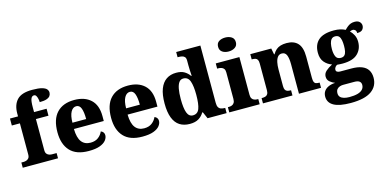

<svg xmlns="http://www.w3.org/2000/svg" viewBox="-89 -1282 4046 2025"><g transform="rotate(-15 1933.5 -269.0)"><path d="M16 0V-57H42Q53 -57 69 -61.5Q85 -66 96.5 -79.5Q108 -93 108 -120V-460H20V-536H108V-568Q108 -662 157.5 -715Q207 -768 323 -768Q392 -768 429.5 -757.5Q467 -747 480.5 -730Q494 -713 494 -694Q494 -673 482.5 -657Q471 -641 443.5 -631.5Q416 -622 368 -622Q368 -637 364 -657Q360 -677 351.5 -692Q343 -707 327 -707Q305 -707 294 -681.5Q283 -656 283 -589V-536H420V-460H283V-120Q283 -93 294.5 -79.5Q306 -66 321.5 -61.5Q337 -57 350 -57H401V0Z M736 10Q600 10 533 -62.5Q466 -135 466 -266Q466 -407 533.5 -478.5Q601 -550 724 -550Q838 -550 903.5 -489Q969 -428 969 -309V-255H643Q645 -159 679 -114.5Q713 -70 776 -70Q828 -70 861 -95Q894 -120 910 -157Q927 -151 936.5 -138Q946 -125 946 -107Q946 -78 924.5 -51Q903 -24 857 -7Q811 10 736 10ZM795 -323Q795 -399 779.5 -440Q764 -481 728 -481Q691 -481 668.5 -440.5Q646 -400 645 -323Z M1322 10Q1186 10 1119 -62.5Q1052 -135 1052 -266Q1052 -407 1119.5 -478.5Q1187 -550 1310 -550Q1424 -550 1489.5 -489Q1555 -428 1555 -309V-255H1229Q1231 -159 1265 -114.5Q1299 -70 1362 -70Q1414 -70 1447 -95Q1480 -120 1496 -157Q1513 -151 1522.5 -138Q1532 -125 1532 -107Q1532 -78 1510.5 -51Q1489 -24 1443 -7Q1397 10 1322 10ZM1381 -323Q1381 -399 1365.5 -440Q1350 -481 1314 -481Q1277 -481 1254.5 -440.5Q1232 -400 1231 -323Z M1840 10Q1775 10 1729.5 -19Q1684 -48 1660 -109.5Q1636 -171 1636 -267Q1636 -364 1660 -426Q1684 -488 1729 -518.5Q1774 -549 1837 -549Q1893 -549 1927 -528Q1961 -507 1982 -476H1988Q1986 -501 1984.5 -534Q1983 -567 1983 -593V-643Q1983 -670 1972 -682.5Q1961 -695 1943 -699Q1925 -703 1903 -703H1895V-760H2159V-134Q2159 -103 2168.5 -86.5Q2178 -70 2195.5 -63.5Q2213 -57 2236 -57H2242V0H2034L2002 -73H1995Q1973 -35 1936 -12.5Q1899 10 1840 10ZM1894 -69Q1945 -69 1964 -118.5Q1983 -168 1983 -270Q1983 -366 1964.5 -418.5Q1946 -471 1894 -471Q1865 -471 1847.5 -447.5Q1830 -424 1821.5 -379Q1813 -334 1813 -268Q1813 -169 1831.5 -119Q1850 -69 1894 -69Z M2271 0V-57H2283Q2300 -57 2315.5 -63Q2331 -69 2340.5 -84Q2350 -99 2350 -127V-415Q2350 -441 2340 -454.5Q2330 -468 2314.5 -473.5Q2299 -479 2283 -479H2267V-536H2525V-125Q2525 -98 2534.5 -83.5Q2544 -69 2559.5 -63Q2575 -57 2591 -57H2603V0ZM2432 -622Q2391 -622 2363.5 -641Q2336 -660 2336 -698Q2336 -738 2364 -756Q2392 -774 2433 -774Q2472 -774 2501 -756Q2530 -738 2530 -698Q2530 -660 2501 -641Q2472 -622 2432 -622Z M2639 0V-57H2642Q2665 -57 2681 -62Q2697 -67 2706 -81.5Q2715 -96 2715 -125V-415Q2715 -442 2707 -456Q2699 -470 2684 -474.5Q2669 -479 2647 -479H2644V-536H2873L2886 -469H2891Q2908 -498 2928.5 -515.5Q2949 -533 2977 -541.5Q3005 -550 3043 -550Q3122 -550 3164.5 -504.5Q3207 -459 3207 -358V-128Q3207 -97 3213 -82Q3219 -67 3233 -62Q3247 -57 3269 -57H3273V0H3032V-322Q3032 -387 3017.5 -422Q3003 -457 2966 -457Q2937 -457 2920.5 -435.5Q2904 -414 2897 -379.5Q2890 -345 2890 -305V-122Q2890 -94 2898 -80.5Q2906 -67 2920.5 -62Q2935 -57 2957 -57H2961V0Z M3536 236Q3413 236 3352 202Q3291 168 3291 102Q3291 68 3307.5 43.5Q3324 19 3355.5 4.5Q3387 -10 3430 -12Q3401 -23 3375.5 -44Q3350 -65 3350 -101Q3350 -135 3377.5 -160Q3405 -185 3449 -208Q3402 -223 3369 -261.5Q3336 -300 3336 -365Q3336 -454 3390 -502Q3444 -550 3559 -550Q3597 -550 3627.5 -543Q3658 -536 3683 -523Q3700 -541 3716.5 -554Q3733 -567 3751.5 -574Q3770 -581 3794 -581Q3830 -581 3848 -563Q3866 -545 3866 -521Q3866 -497 3850 -478Q3834 -459 3791 -459Q3791 -483 3778.5 -493.5Q3766 -504 3754 -504Q3745 -504 3736 -501Q3727 -498 3721 -494Q3745 -473 3761 -441Q3777 -409 3777 -368Q3777 -289 3724.5 -238.5Q3672 -188 3559 -188Q3549 -188 3529.5 -189Q3510 -190 3501 -191Q3489 -187 3478.5 -173.5Q3468 -160 3468 -144Q3468 -128 3481 -121Q3494 -114 3513 -114H3633Q3703 -114 3747.5 -96.5Q3792 -79 3814 -44.5Q3836 -10 3836 40Q3836 132 3762.5 184Q3689 236 3536 236ZM3538 172Q3592 172 3628 162Q3664 152 3682.5 131.5Q3701 111 3701 82Q3701 57 3683.5 43.5Q3666 30 3628 30H3505Q3489 30 3470 36Q3451 42 3438 57.5Q3425 73 3425 102Q3425 126 3439 141.5Q3453 157 3479 164.5Q3505 172 3538 172ZM3557 -251Q3584 -251 3598 -265.5Q3612 -280 3617 -306Q3622 -332 3622 -365Q3622 -399 3617 -426.5Q3612 -454 3598 -470Q3584 -486 3556 -486Q3530 -486 3515.5 -469.5Q3501 -453 3495 -425.5Q3489 -398 3489 -364Q3489 -316 3503 -283.5Q3517 -251 3557 -251Z"/></g></svg>

Font: Noto Serif Armenian ExtraBold
Style: Regular
Weight: 800
Version: Version 2.007